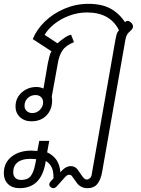

<svg xmlns="http://www.w3.org/2000/svg" viewBox="-64 -623 735 1002"><path d="M-44 281Q-44 226 -3.5 194.5Q37 163 100 163Q109 163 131 165L141 112H193L182 172Q246 201 251 276Q278 244 305 244Q328 244 341 262L367 299Q378 314 389 314Q397 314 404.5 307.5Q412 301 414 291L539 -419Q540 -421 543 -437Q546 -453 557 -465Q511 -558 390 -558Q342 -558 297 -541Q252 -524 218.5 -497Q185 -470 169 -441L236 -397Q250 -410 271 -424.5Q292 -439 307 -442L322 -403Q279 -386 261.5 -359Q244 -332 238 -294L206 -118Q208 -112 208 -99Q208 -51 178.5 -20.5Q149 10 100 10Q63 10 40 -12Q17 -34 17 -67Q17 -111 49 -140Q81 -169 127 -169Q144 -169 163 -161L186 -295Q190 -313 194.5 -330.5Q199 -348 205 -355L107 -419Q127 -469 170.5 -511Q214 -553 273.5 -578Q333 -603 397 -603Q467 -603 512 -578.5Q557 -554 589 -507Q594 -514 602 -514Q611 -514 622 -503Q630 -495 630 -484Q630 -477 626 -472Q622 -467 617 -462Q607 -454 600.5 -444.5Q594 -435 591 -419L469 274Q462 315 444 337Q426 359 392 359Q375 359 361 352Q347 345 339 334L318 305Q311 295 307.5 292Q304 289 297 289Q290 289 284.5 293Q279 297 272 305L233 349Q224 359 214 359Q206 359 200 353Q193 347 193 339Q193 333 201 323L215 308Q216 271 205.5 250Q195 229 175 217L173 228Q150 359 38 359Q0 359 -22 337.5Q-44 316 -44 281ZM161 -89Q161 -106 150 -116.5Q139 -127 122 -127Q97 -127 80.5 -111Q64 -95 64 -71Q64 -54 75.5 -43.5Q87 -33 105 -33Q128 -33 144.5 -50Q161 -67 161 -89ZM120 233 125 208Q114 206 93 206Q51 206 28 224Q5 242 5 276Q5 294 15.5 305Q26 316 46 316Q81 316 96.5 295.5Q112 275 120 233Z"/></svg>

Font: Niramit ExtraLight
Style: Italic
Weight: 200
Italic angle: -10°
Designer: Katatrad Aksorn Co.,Ltd.
Foundry: Cadson Demak Co.,Ltd.
Version: Version 1.000; ttfautohint (v1.6)